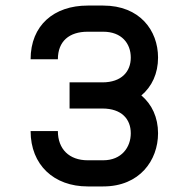

<svg xmlns="http://www.w3.org/2000/svg" viewBox="-20 -670 690 690"><path d="M295 0H351C482 0 548 -94 548 -191C548 -248 526 -295 488 -327C526 -359 548 -406 548 -463C548 -561 482 -650 351 -650H295C174 -650 90 -579 90 -457H188C188 -522 229 -556 295 -556H351C417 -556 450 -514 450 -463C450 -413 417 -374 348 -374H230V-280H348C417 -280 450 -242 450 -191C450 -141 417 -94 351 -94H295C229 -94 188 -134 188 -199H90C90 -77 174 0 295 0Z"/></svg>

Font: Grotesk 02 Mince
Style: Bold
Weight: 400
Designer: Frank Adebiaye, contributions by Jérémy Landes, Ariel Martín Pérez
Foundry: Velvetyne Type Foundry
Version: Version 3.000;Glyphs 3.1.2 (3150)